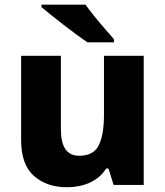

<svg xmlns="http://www.w3.org/2000/svg" viewBox="-20 -786 703 816"><path d="M156.2 -766.1V-755.9C198.2 -720.2 300.8 -639.6 352.1 -606H464.4V-619.1C453.6 -631.8 440.9 -646.5 425.8 -663.6C396 -697.3 364.7 -736.8 343.3 -766.1ZM421.9 -548.8V-298.8C421.9 -242.2 414.6 -198.7 399.9 -168.9C385.3 -139.2 357.4 -124 316.9 -124C262.2 -124 238.8 -163.6 238.8 -237.8V-548.8H69.8V-190.9C69.8 -121.1 87.9 -69.8 124.5 -38.1C161.1 -6.3 207.5 9.8 264.2 9.8C332 9.8 396 -13.7 431.2 -69.8H440.9L462.9 0H590.8V-548.8Z"/></svg>

Font: Noto Reveo Sans
Style: Regular
Weight: 800
Designer: Monotype Design Team
Foundry: Monotype Imaging Inc.
Version: Version 2.007